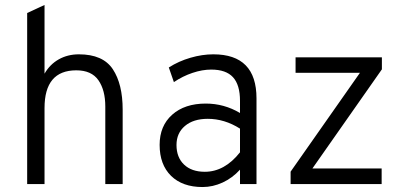

<svg xmlns="http://www.w3.org/2000/svg" viewBox="-20 -742 1628 774"><path d="M89.5 0V-689.5L159.5 -722V-445Q181 -482.5 217 -502.8Q253 -523 298 -523Q395 -523 434.8 -463Q474.5 -403 474.5 -300V0H404.5V-312.5Q404.5 -378.5 376.8 -418.5Q349 -458.5 287.5 -458.5Q159.5 -458.5 159.5 -306.5V0Z M796.5 12Q715.5 12 669.5 -33.2Q623.5 -78.5 623.5 -158Q623.5 -234.5 674 -279.5Q724.5 -324.5 809.5 -324.5Q883.5 -324.5 947.5 -286.5V-335.5Q947.5 -400 919.2 -430.8Q891 -461.5 831.5 -461.5Q795.5 -461.5 756 -448.2Q716.5 -435 681 -411L660.5 -470Q700.5 -495.5 747.8 -509.2Q795 -523 840 -523Q1014 -523 1014 -345.5V0H947.5V-58Q917 -24.5 877.5 -6.2Q838 12 796.5 12ZM805.5 -49.5Q885.5 -49.5 947.5 -128V-223.5Q885 -263 817.5 -263Q759.5 -263 725.5 -234.2Q691.5 -205.5 691.5 -157.5Q691.5 -107.5 722 -78.5Q752.5 -49.5 805.5 -49.5Z M1151.5 0V-50L1431 -448.5H1171.5V-511H1519.5V-462.5L1239.5 -63H1518.5V0Z"/></svg>

Font: Overpass Light
Style: Regular
Weight: 300
Designer: Delve Withrington, Dave Bailey, Thomas Jockin
Foundry: Delve Fonts LLC
Version: Version 4.000; ttfautohint (v1.8.3)